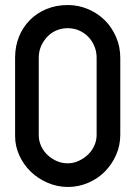

<svg xmlns="http://www.w3.org/2000/svg" viewBox="-20 -743 539 763"><path d="M40 -514Q40 -558 55 -596Q70 -634 98 -662.5Q126 -691 164.5 -707Q203 -723 250 -723Q292 -723 330.5 -706.5Q369 -690 397 -662Q425 -634 441.5 -595.5Q458 -557 458 -513V-208Q458 -165 441.5 -127.5Q425 -90 397 -61.5Q369 -33 330.5 -16.5Q292 0 250 0Q208 0 169.5 -16.5Q131 -33 102.5 -60.5Q74 -88 57 -125Q40 -162 40 -202ZM134 -206Q134 -183 143.5 -162.5Q153 -142 169 -127Q185 -112 205.5 -103Q226 -94 249 -94Q272 -94 292.5 -103.5Q313 -113 329 -128Q345 -143 354.5 -163.5Q364 -184 364 -207V-514Q364 -538 355 -559.5Q346 -581 330.5 -597Q315 -613 294 -622Q273 -631 249 -631Q225 -631 204 -622Q183 -613 167.5 -596.5Q152 -580 143 -559Q134 -538 134 -514Z"/></svg>

Font: VDS
Style: Regular
Weight: 400
Designer: artmaker
Foundry: artmaker
Version: Version 1.000 2009 initial release